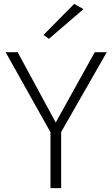

<svg xmlns="http://www.w3.org/2000/svg" viewBox="-20 -969 579 989"><path d="M410 -922 232 -769 204 -789 362 -949ZM468 -700H530L295 -289V0H240V-288L9 -700H71L267 -338Z"/></svg>

Font: Renner* Light
Style: Light
Weight: 300
Version: Version 003.000 ; ttfautohint (v0.97) -l 8 -r 50 -G 200 -x 1